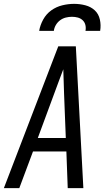

<svg xmlns="http://www.w3.org/2000/svg" viewBox="-32 -975 552 995"><path d="M-12 0 270 -735H361L400 0H319L312 -190H139L68 0ZM309 -260 300 -490Q299 -522 298 -553.5Q297 -585 296 -616Q284 -585 272.5 -553.5Q261 -522 249 -490L164 -260ZM171 -815Q176 -845 192 -874Q208 -903 234 -921.5Q260 -940 291 -947.5Q322 -955 352 -955Q382 -955 410.5 -947.5Q439 -940 459 -921.5Q479 -903 485.5 -874Q492 -845 487 -815H411Q414 -831 410.5 -845.5Q407 -860 396.5 -870Q386 -880 371.5 -884Q357 -888 341 -888Q325 -888 309 -884Q293 -880 279.5 -870Q266 -860 257.5 -845.5Q249 -831 247 -815Z"/></svg>

Font: Iosevka SS04
Style: Italic
Weight: 400
Italic angle: -9°
Monospace: yes
Designer: Belleve Invis
Foundry: Belleve Invis
Version: Version 19.0.0; ttfautohint (v1.8.4)